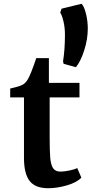

<svg xmlns="http://www.w3.org/2000/svg" viewBox="-20 -985 485 1017"><path d="M34 0ZM239 -546H401V-469H243V-263Q243 -187 246 -150Q249 -113 261 -94.5Q273 -76 300 -76Q320 -76 348.5 -82Q377 -88 389 -95L411 -44Q386 -18 334 -3Q282 12 235 12Q167 12 137 -26.5Q107 -65 107 -149V-469H34V-516Q78 -526 95.5 -534Q113 -542 125 -561Q142 -587 172 -677H239ZM314 -660Q324 -723 324 -802Q324 -839 316 -872.5Q308 -906 299 -918L306 -939L412 -965Q426 -951 435.5 -912Q445 -873 445 -834Q445 -777 426 -718Q407 -659 382 -629L317 -647Z"/></svg>

Font: Martel ExtraBold
Style: Regular
Weight: 800
Designer: Dan Reynolds
Foundry: Dan Reynolds
Version: Version 1.001; ttfautohint (v1.1) -l 5 -r 5 -G 72 -x 0 -D la